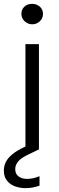

<svg xmlns="http://www.w3.org/2000/svg" viewBox="-47 -775 306 996"><path d="M85 0V-546H155V0ZM120 -649Q98 -649 81 -664.5Q64 -680 64 -703Q64 -726 79.5 -740.5Q95 -755 120 -755Q143 -755 159.5 -740.5Q176 -726 176 -703Q176 -680 159.5 -664.5Q143 -649 120 -649ZM136 -38 155 0 95 29Q60 46 46 64Q32 82 32 102Q32 127 49 140Q66 153 94 153Q124 153 158 139V188Q142 194 123 197.5Q104 201 86 201Q58 201 32 192Q6 183 -10.5 162.5Q-27 142 -27 109Q-27 86 -16.5 65Q-6 44 18 24.5Q42 5 81 -13Z"/></svg>

Font: Parkinsans Light
Style: Regular
Weight: 300
Designer: Red Stone, Indian Type Foundry
Foundry: Indian Type Foundry
Version: Version 1.000